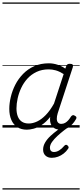

<svg xmlns="http://www.w3.org/2000/svg" viewBox="-20 -1030 663 1550"><path d="M197 17Q152 17 120 -3.5Q88 -24 71.5 -62Q55 -100 55 -151Q55 -196 67 -247Q79 -298 103.5 -346Q128 -394 166.5 -433.5Q205 -473 257 -496Q309 -519 375 -519Q409 -519 444.5 -507.5Q480 -496 507 -476L514 -494Q518 -506 524.5 -510.5Q531 -515 544 -515Q563 -515 567 -507.5Q571 -500 568 -488L446 -116Q438 -90 438.5 -70.5Q439 -51 448.5 -40.5Q458 -30 474 -30Q492 -30 506.5 -38.5Q521 -47 532.5 -60.5Q544 -74 553 -89Q557 -95 565 -99Q573 -103 584 -96Q596 -90 597 -82Q598 -74 592 -66Q581 -46 563.5 -27Q546 -8 523 4.5Q500 17 468 17Q447 17 431 11Q415 5 404 -7Q393 -19 388 -35Q383 -51 384 -72Q384 -76 384.5 -80Q385 -84 386 -87Q352 -44 317 -21.5Q282 1 251 9Q220 17 197 17ZM113 -155Q113 -118 123.5 -90.5Q134 -63 156 -48Q178 -33 212 -33Q245 -33 280 -49.5Q315 -66 349.5 -101.5Q384 -137 416 -194L494 -432Q459 -454 430 -462Q401 -470 373 -470Q318 -470 275 -449.5Q232 -429 201.5 -395.5Q171 -362 151.5 -320.5Q132 -279 122.5 -236Q113 -193 113 -155ZM398 244Q366 244 347 226Q328 208 328 178Q328 148 344.5 120Q361 92 388 67Q415 42 446.5 19Q478 -4 507 -24L551 -21V-16Q526 0 497.5 22Q469 44 443 68Q417 92 400 116Q383 140 383 163Q383 178 391 187.5Q399 197 416 197Q437 197 458 184Q479 171 500 146Q505 140 512.5 139Q520 138 527 146Q533 152 534 158.5Q535 165 529 172Q515 193 494 209.5Q473 226 448.5 235Q424 244 398 244ZM0 490H623V500H0ZM0 -20H623V0H0ZM0 -505H623V-500H0ZM0 -1010H623V-1000H0Z"/></svg>

Font: Playwrite RO Guides
Style: Regular
Weight: 400
Designer: Veronika Burian, José Scaglione
Foundry: TypeTogether
Version: Version 1.003